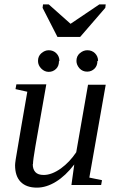

<svg xmlns="http://www.w3.org/2000/svg" viewBox="-20 -845 540 879"><path d="M131 -94 130 -93Q130 -70 142 -57Q154 -44 180 -44Q217 -44 259 -74Q299 -103 329 -148L383 -457H464L389 -32L447 -20L443 2H307L320 -92Q280 -40 236 -13Q192 14 149 14Q100 14 74 -13Q49 -39 49 -89Q49 -96 52 -116Q53 -121 58.5 -154.5Q64 -188 77.5 -266.5Q91 -345 105 -425L51 -437L55 -459H192L142 -175Q131 -111 131 -94ZM429 -566H426Q426 -544 413 -531Q399 -517 379 -517Q358 -517 344 -532Q330 -548 330 -566Q330 -588 345 -601Q361 -615 380 -615Q401 -615 415 -601Q429 -587 429 -566ZM252 -566 250 -565Q250 -543 237 -530Q223 -516 203 -516Q184 -516 169 -531Q154 -546 154 -566Q154 -588 169 -601Q185 -615 203 -615Q224 -615 238 -601Q252 -587 252 -566ZM203 -825 303 -736 435 -825H464L462 -809L347 -676H243L175 -809L177 -825Z"/></svg>

Font: Libra Serif Modern
Style: Italic
Weight: 400
Italic angle: -12°
Designer: Stefan Peev, Context Ltd
Foundry: Stefan Peev, Context Ltd
Version: Version 1.000